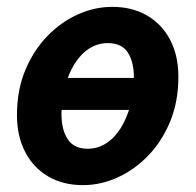

<svg xmlns="http://www.w3.org/2000/svg" viewBox="-20 -528 571 560"><path d="M222 12Q164.2 12 120.8 -13.3Q77.3 -38.7 53.4 -84.8Q29.5 -130.9 29.5 -192.5Q29.5 -264.6 53.4 -322.4Q77.2 -380.2 117.3 -421.9Q157.4 -463.6 206.8 -485.8Q256.2 -508 307.4 -508Q365.6 -508 409.1 -482.7Q452.5 -457.4 476.4 -411.5Q500.3 -365.6 500.3 -304Q500.3 -232.3 476.5 -174.1Q452.6 -115.9 412.5 -74.4Q372.4 -32.9 323 -10.4Q273.6 12 222 12ZM235.8 -94.2Q265 -94.2 289.7 -110Q314.3 -125.8 332.2 -154.5Q350 -183.2 360.3 -220.8Q370.6 -258.5 370.6 -301.1Q370.6 -347.6 352.7 -375Q334.8 -402.3 294 -402.3Q265.2 -402.3 240.4 -386.5Q215.5 -370.7 197.7 -342Q179.8 -313.3 169.5 -276.1Q159.3 -239 159.3 -195.4Q159.3 -149.3 177.6 -121.7Q195.9 -94.2 235.8 -94.2ZM141.3 -207.3 160.1 -300.7H389.4L370.6 -207.3Z"/></svg>

Font: Source Sans 3
Style: Italic
Weight: 200
Italic angle: -11°
Designer: Paul D. Hunt
Foundry: Adobe
Version: Version 3.046;hotconv 1.0.118;makeotfexe 2.5.65603